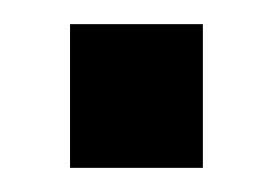

<svg xmlns="http://www.w3.org/2000/svg" viewBox="-20 -139 226 159"><path d="M38 -119H148V0H38Z"/></svg>

Font: Cabin Condensed Medium
Style: Regular
Weight: 500
Width: 3
Version: Version 2.001